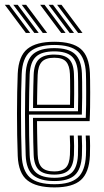

<svg xmlns="http://www.w3.org/2000/svg" viewBox="-28 -784 439 811"><path d="M202.1 7.6Q125.3 7.6 87.6 -22.3Q50 -52.1 46.9 -125.3Q45.2 -168 44.5 -213.5Q43.7 -258.9 43.8 -304.6Q43.8 -350.2 44.6 -393.2Q45.5 -436.2 46.9 -473.5Q50.5 -547.4 87.8 -577.5Q125.1 -607.6 201.2 -607.6Q277.8 -607.6 313.2 -577.3Q348.5 -547 351.8 -475.3Q352.3 -467.8 352.5 -445.5Q352.8 -423.2 352.9 -392.8Q353 -362.5 352.5 -330.6Q352.1 -298.8 350.6 -272.3H128.4Q128.7 -246.4 128.9 -222.9Q129.2 -199.4 129.8 -176.8Q130.4 -154.2 131.1 -130.6Q132.5 -92.8 149 -76.3Q165.5 -59.9 202.1 -59.9Q233.3 -59.9 249.4 -75.3Q265.5 -90.8 267.4 -129.7Q268.3 -147 268.2 -170.1Q268 -193.2 266.8 -211.5H283.7Q284.9 -190.5 285 -167.2Q285 -143.9 284.3 -129Q282.1 -84.8 262.8 -65.6Q243.6 -46.5 202.1 -46.5Q156.7 -46.5 136.3 -66Q116 -85.6 114.2 -129.8Q113.2 -156.2 112.6 -182.9Q112 -209.6 111.8 -235.7Q111.5 -261.8 111.3 -286.2H334.3Q335.5 -312.7 335.8 -342.4Q336.1 -372 336 -399.3Q335.9 -426.6 335.6 -446.8Q335.4 -467 334.9 -474.6Q332.1 -538.8 301 -566.5Q269.9 -594.1 201.2 -594.1Q133.5 -594.1 100 -566.7Q66.5 -539.2 63.6 -471.3Q62.2 -438.3 61.4 -396Q60.7 -353.6 60.7 -307.1Q60.6 -260.7 61.4 -214.6Q62.1 -168.6 63.6 -128Q66.2 -63.2 98.1 -34.5Q129.9 -5.9 202.1 -5.9Q269.2 -5.9 300.5 -33.7Q331.7 -61.6 334.9 -127.1Q335.4 -137.5 335.6 -152.5Q335.7 -167.5 335.4 -183.2Q335 -198.9 334 -211.5H350.9Q352.4 -192.5 352.5 -167.5Q352.6 -142.5 351.8 -126.3Q348.3 -54.6 313.4 -23.5Q278.6 7.6 202.1 7.6ZM202.1 -19.3Q141.8 -19.3 112.4 -43.7Q82.9 -68.1 80.5 -128Q79.2 -163.9 78.4 -207.6Q77.7 -251.3 77.6 -297.8Q77.6 -344.3 78.3 -388.7Q79 -433.1 80.4 -470.3Q83.1 -531.5 112.4 -556.1Q141.8 -580.7 201.2 -580.7Q260.9 -580.7 288.2 -556Q315.4 -531.3 318 -474.3Q318.5 -465 318.9 -437.4Q319.2 -409.7 319.1 -373.1Q319 -336.5 317.7 -300H94.4Q94.4 -256.1 95.1 -211.1Q95.8 -166 97.3 -129.2Q99.5 -76.5 124.6 -54.7Q149.6 -33 202.1 -33Q251.4 -33 275 -54.6Q298.5 -76.3 301.2 -128.2Q301.9 -143.6 301.8 -167.8Q301.8 -192 300.5 -211.5H317.4Q318.6 -191.5 318.7 -167.5Q318.8 -143.6 318 -127.6Q315.2 -69.7 288.2 -44.5Q261.3 -19.3 202.1 -19.3ZM94.4 -313.9H301.4Q302.2 -346.2 302.3 -378.9Q302.4 -411.6 302 -437.3Q301.7 -462.9 301.2 -473.3Q299 -523.4 275.8 -545.2Q252.5 -567 201.2 -567Q148.4 -567 124.1 -544.6Q99.8 -522.2 97.3 -469.5Q95.9 -434.7 95.3 -393.8Q94.7 -352.9 94.4 -313.9ZM111.6 -327.8Q111.6 -345.8 111.9 -370Q112.2 -394.1 112.8 -420Q113.3 -445.8 114.2 -468.6Q116.1 -514.5 136.6 -534Q157.1 -553.5 201.2 -553.5Q243.7 -553.5 263.1 -534.8Q282.5 -516.1 284.3 -472.8Q284.8 -462.6 285.1 -439.3Q285.4 -416 285.3 -386.6Q285.3 -357.2 284.5 -327.8ZM128.5 -341.6H267.8Q268.4 -370.2 268.4 -397Q268.3 -423.8 268.1 -443.8Q267.9 -463.8 267.4 -471.6Q265.9 -506.7 251.3 -523.4Q236.7 -540.1 201.2 -540.1Q164.6 -540.1 148.6 -522.8Q132.6 -505.5 131.1 -467.9Q130.4 -445.9 129.8 -424.9Q129.3 -404 129 -383.5Q128.8 -362.9 128.5 -341.6ZM152.6 -645 63.9 -763.7H82.4L171.1 -645ZM81.1 -645 -7.6 -763.7H10.9L99.6 -645ZM116.9 -645 28.2 -763.7H46.7L135.4 -645ZM301.9 -645 213.2 -763.7H231.7L320.4 -645ZM230.4 -645 141.7 -763.7H160.2L248.9 -645ZM266.2 -645 177.4 -763.7H195.9L284.6 -645Z"/></svg>

Font: Big Shoulders Inline Text SC Thin
Style: Regular
Weight: 100
Designer: Patric King
Foundry: XO Type Co
Version: Version 2.002